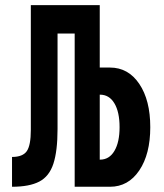

<svg xmlns="http://www.w3.org/2000/svg" viewBox="-20 -713 626 733"><path d="M25.9 0V-113.8Q66.9 -113.8 82.3 -136Q97.7 -158.2 97.7 -217.3V-693.4H360.8V-455.1H399.9Q469.7 -455.1 511.7 -392.8Q553.7 -330.6 553.7 -227.5Q553.7 -124.5 511.7 -62.3Q469.7 0 399.9 0H265.1V-585H199.7V-220.7Q199.7 -136.2 183.8 -87.9Q168 -39.6 130.1 -19.8Q92.3 0 25.9 0ZM360.8 -103.5H361.8Q397 -103.5 416.7 -136.7Q436.5 -169.9 436.5 -227.5Q436.5 -285.6 416.7 -318.6Q397 -351.6 361.8 -351.6H360.8Z"/></svg>

Font: Cascadia Code SemiBold
Style: Regular
Weight: 600
Monospace: yes
Designer: Aaron Bell
Foundry: Saja Typeworks
Version: Version 2404.023; ttfautohint (v1.8.4)